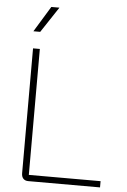

<svg xmlns="http://www.w3.org/2000/svg" viewBox="-61 -970 668 1013"><g transform="rotate(5 273.0 -463.0)"><path d="M92 -39V-700H128V-33H508V0H128Q111 0 101.5 -10Q92 -20 92 -39ZM169 -926H212L122 -790H86Z"/></g></svg>

Font: Bai Jamjuree ExtraLight
Style: Regular
Weight: 275
Designer: Katatrad Aksorn Co.,Ltd.
Foundry: Cadson Demak Co.,Ltd.
Version: Version 1.000; ttfautohint (v1.6)